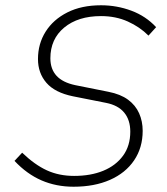

<svg xmlns="http://www.w3.org/2000/svg" viewBox="-20 -698 632 728"><path d="M259 10Q193 10 137.5 -14Q82 -38 35 -88L64 -119Q112 -73 158 -52Q204 -31 261 -31Q324 -31 371.5 -50.5Q419 -70 446.5 -107.5Q474 -145 474 -199Q474 -243 451 -271Q428 -299 382 -308L256 -333Q188 -347 156 -384Q124 -421 124 -474Q124 -532 153 -578Q182 -624 235.5 -651Q289 -678 363 -678Q423 -678 478 -657.5Q533 -637 572 -595L543 -563Q510 -596 464.5 -616.5Q419 -637 363 -637Q276 -637 223.5 -593.5Q171 -550 171 -477Q171 -436 194.5 -410.5Q218 -385 266 -375L391 -350Q437 -341 465.5 -320Q494 -299 507.5 -268.5Q521 -238 521 -202Q521 -138 488.5 -90Q456 -42 397 -16Q338 10 259 10Z"/></svg>

Font: Gantari ExtraLight
Style: Italic
Weight: 250
Italic angle: -10°
Designer: Anugrah Pasau
Foundry: Lafontype
Version: Version 1.000